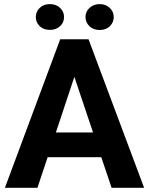

<svg xmlns="http://www.w3.org/2000/svg" viewBox="-20 -899 713 919"><path d="M247.6 -265.1H425.3L335.9 -531.2ZM464.8 -146.5H208L159.2 0H3.4L268.1 -710.9H403.8L669.9 0H514.2ZM389.2 -817.4Q389.2 -843.8 408.9 -861.6Q428.7 -879.4 457 -879.4Q485.8 -879.4 505.1 -861.3Q524.4 -843.3 524.4 -817.4Q524.4 -792 505.9 -773.7Q487.3 -755.4 457 -755.4Q426.8 -755.4 408 -773.7Q389.2 -792 389.2 -817.4ZM286.6 -817.4Q286.6 -791.5 267.6 -773.7Q248.5 -755.9 218.8 -755.9Q188.5 -755.9 169.9 -773.9Q151.4 -792 151.4 -817.4Q151.4 -842.8 169.9 -861.1Q188.5 -879.4 218.8 -879.4Q249 -879.4 267.8 -861.1Q286.6 -842.8 286.6 -817.4Z"/></svg>

Font: MAUL Bold
Style: Bold
Weight: 700
Designer: MAUL
Version: Version 1.0; 2020; ttfautohint (v1.8.3)